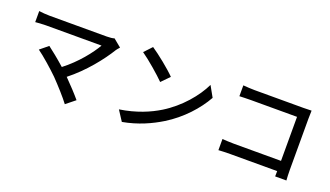

<svg xmlns="http://www.w3.org/2000/svg" viewBox="-72 -1260 3144 1828"><g transform="rotate(20 1500.0 -345.5)"><path d="M860 -697C843 -691 815 -688 783 -688H205C171 -688 124 -692 97 -696V-584C118 -586 165 -590 205 -590H767C718 -504 613 -370 481 -269C415 -328 339 -389 301 -417L219 -350C275 -311 384 -215 444 -156C508 -90 589 0 629 54L721 -20C681 -68 616 -138 557 -197C710 -317 838 -479 910 -597C917 -607 927 -619 939 -632Z M1233 -745 1160 -667C1234 -616 1358 -508 1410 -455L1489 -536C1433 -594 1304 -698 1233 -745ZM1130 -76 1197 27C1352 -1 1479 -60 1580 -122C1736 -218 1859 -355 1931 -484L1870 -593C1809 -465 1684 -315 1523 -216C1427 -157 1297 -101 1130 -76Z M2860 15C2858 -7 2856 -56 2856 -91V-608C2856 -634 2857 -670 2858 -692C2840 -691 2805 -690 2778 -690H2281C2248 -690 2200 -693 2165 -696V-586C2191 -587 2242 -589 2281 -589H2748V-143H2269C2226 -143 2182 -146 2153 -148V-35C2182 -37 2232 -39 2273 -39H2747C2747 -18 2746 1 2746 15Z"/></g></svg>

Font: Noto Sans CJK JP Medium
Style: Regular
Weight: 500
Designer: Ryoko NISHIZUKA (kana & ideographs); Paul D. Hunt (Latin, Greek & Cyrillic); Wenlong ZHANG (bopomofo); Sandoll Communica
Foundry: Adobe Systems Incorporated
Version: Version 1.004;PS 1.004;hotconv 1.0.82;makeotf.lib2.5.63406